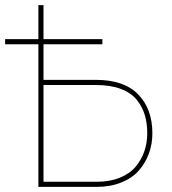

<svg xmlns="http://www.w3.org/2000/svg" viewBox="-20 -730 670 750"><path d="M355 -418Q464.8 -418 520 -361.1Q575.2 -304.2 575.2 -209Q575.2 -167 561.5 -129.9Q547.9 -92.8 522 -63.5Q496.1 -34.2 453.6 -17.1Q411.1 0 357.9 0H129.9V-557.1H0V-577.1H129.9V-710H149.9V-577.1H379.9V-557.1H149.9V-418ZM357.9 -20Q409.2 -20 448.2 -35.9Q487.3 -51.8 510 -79.1Q532.7 -106.4 543.9 -139.2Q555.2 -171.9 555.2 -209Q555.2 -248.5 545.7 -280.5Q536.1 -312.5 514.4 -339.8Q492.7 -367.2 452.1 -382.6Q411.6 -397.9 355 -397.9H149.9V-20Z"/></svg>

Font: Rawline Thin
Style: Regular
Weight: 250
Designer: Matt McInerney, Pablo Impallari, Rodrigo Fuenzalida
Foundry: Matt McInerney, Pablo Impallari, Rodrigo Fuenzalida
Version: Version 4.020;PS 004.020;hotconv 1.0.88;makeotf.lib2.5.64775